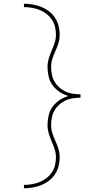

<svg xmlns="http://www.w3.org/2000/svg" viewBox="-20 -853 540 1026"><path d="M108 153V135Q129 135 150 131.5Q171 128 191 120Q211 112 228 99Q245 86 257 68.5Q269 51 274 30Q279 9 279 -12Q279 -35 272 -56Q265 -77 256 -97.5Q247 -118 240.5 -140Q234 -162 234 -184Q234 -210 240 -236Q246 -262 261.5 -283Q277 -304 299 -318.5Q321 -333 346 -340Q321 -347 299 -361.5Q277 -376 261.5 -397Q246 -418 240 -444Q234 -470 234 -496Q234 -518 240.5 -540Q247 -562 256 -582.5Q265 -603 272 -624Q279 -645 279 -668Q279 -689 274 -710Q269 -731 257 -748.5Q245 -766 228 -779Q211 -792 191 -800Q171 -808 150 -811.5Q129 -815 108 -815V-833Q131 -833 155 -829Q179 -825 201 -816Q223 -807 242 -792.5Q261 -778 274 -758Q287 -738 293 -714.5Q299 -691 299 -668Q299 -644 292 -621.5Q285 -599 275 -578V-577Q266 -558 259.5 -537.5Q253 -517 253 -496Q253 -476 257 -455.5Q261 -435 271 -417.5Q281 -400 296.5 -386Q312 -372 330.5 -363.5Q349 -355 369.5 -352Q390 -349 410 -349V-331Q390 -331 369.5 -328Q349 -325 330.5 -316.5Q312 -308 296.5 -294Q281 -280 271 -262.5Q261 -245 257 -224.5Q253 -204 253 -184Q253 -163 259.5 -142.5Q266 -122 275 -103V-102Q285 -81 292 -58.5Q299 -36 299 -12Q299 11 293 34.5Q287 58 274 78Q261 98 242 112.5Q223 127 201 136Q179 145 155 149Q131 153 108 153Z"/></svg>

Font: Iosevka SS18 Thin
Style: Regular
Weight: 100
Monospace: yes
Designer: Belleve Invis
Foundry: Belleve Invis
Version: Version 25.1.1; ttfautohint (v1.8.4)